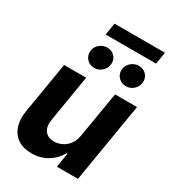

<svg xmlns="http://www.w3.org/2000/svg" viewBox="-217 -1023 1024 1143"><g transform="rotate(30 295.5 -451.0)"><path d="M387.2 -231.9 439.9 -545.9H590.8L500 0H355L371.1 -99.1H365.2Q340.3 -51.8 292 -22.2Q243.7 7.3 182.6 6.8Q127.4 6.8 89.8 -17.8Q52.2 -42.5 36.6 -88.4Q21 -134.3 31.7 -198.2L89.8 -545.9H241.2L188 -224.6Q180.2 -176.8 201.2 -148.7Q222.2 -120.6 265.1 -121.1Q292 -121.1 317.9 -133.5Q343.8 -146 362.5 -170.9Q381.3 -195.8 387.2 -231.9ZM253.4 -620.1Q219.7 -620.1 199.2 -644.3Q178.7 -668.5 184.1 -701.7Q188.5 -728 210.7 -746.1Q232.9 -764.2 260.7 -764.6Q294.4 -764.2 314.7 -740.5Q335 -716.8 329.1 -683.6Q325.2 -657.7 303.2 -638.9Q281.2 -620.1 253.4 -620.1ZM470.7 -620.1Q437.5 -620.1 416.5 -644Q395.5 -668 400.9 -701.7Q405.8 -728 428.2 -746.1Q450.7 -764.2 477.5 -764.6Q512.2 -764.2 532.2 -740.5Q552.2 -716.8 546.9 -683.6Q542.5 -657.7 520.8 -638.9Q499 -620.1 470.7 -620.1ZM573.2 -909.2 559.6 -826.7H212.9L226.6 -909.2Z"/></g></svg>

Font: Inter Tight
Style: Bold Italic
Weight: 700
Italic angle: -9.39999°
Designer: Rasmus Andersson
Foundry: rsms
Version: Version 3.004